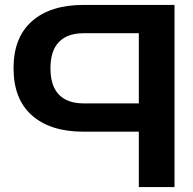

<svg xmlns="http://www.w3.org/2000/svg" viewBox="-20 -535 784 780"><path d="M689 225V-515H319Q185 -515 110 -449Q35 -383 35 -258Q35 -132 110 -66Q185 0 319 0H544V225ZM319 -400H544V-115H319Q254 -115 219.5 -150.5Q185 -186 185 -258Q185 -329 219.5 -364.5Q254 -400 319 -400Z"/></svg>

Font: Zen Dots
Style: Regular
Weight: 400
Designer: Yoshimichi Ohira
Foundry: A-1 Corp ZenFonts
Version: Version 1.000; ttfautohint (v1.8.3)